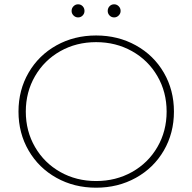

<svg xmlns="http://www.w3.org/2000/svg" viewBox="-20 -869 895 893"><path d="M66 -350Q66 -450 113 -531Q160 -612 242.5 -658Q325 -704 427 -704Q529 -704 612 -658Q695 -612 742 -531Q789 -450 789 -350Q789 -250 742 -169Q695 -88 612 -42Q529 4 427 4Q325 4 242.5 -42Q160 -88 113 -169Q66 -250 66 -350ZM755 -350Q755 -441 712 -515Q669 -589 594 -631Q519 -673 427 -673Q335 -673 260.5 -631Q186 -589 143 -515Q100 -441 100 -350Q100 -259 143 -185Q186 -111 260.5 -69Q335 -27 427 -27Q519 -27 594 -69Q669 -111 712 -185Q755 -259 755 -350ZM313 -818Q313 -831 322 -840Q331 -849 343 -849Q356 -849 364.5 -840Q373 -831 373 -818Q373 -806 364.5 -797Q356 -788 343 -788Q331 -788 322 -797Q313 -806 313 -818ZM481 -818Q481 -831 489.5 -840Q498 -849 511 -849Q523 -849 532 -840Q541 -831 541 -818Q541 -806 532 -797Q523 -788 511 -788Q498 -788 489.5 -797Q481 -806 481 -818Z"/></svg>

Font: Montserrat Alternates ExLight
Style: Regular
Weight: 275
Designer: Julieta Ulanovsky
Foundry: Julieta Ulanovsky
Version: Version 7.200